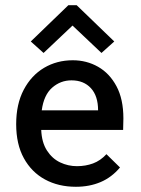

<svg xmlns="http://www.w3.org/2000/svg" viewBox="-20 -705 540 736"><path d="M271 11Q204 11 152.5 -17Q101 -45 71.5 -98.5Q42 -152 42 -229Q42 -306 71 -361Q100 -416 149 -445Q198 -474 259 -474Q312 -474 356 -449Q400 -424 426.5 -374.5Q453 -325 453 -251Q453 -227 452 -207H138Q140 -159 160 -128Q180 -97 210.5 -82.5Q241 -68 275 -68Q308 -68 336.5 -78.5Q365 -89 388 -114L440 -63Q408 -25 365.5 -7Q323 11 271 11ZM140 -282H356Q356 -337 328.5 -367Q301 -397 254 -397Q212 -397 180 -369Q148 -341 140 -282ZM147 -502 98 -546 242 -685H274L418 -546L369 -502L258 -607Z"/></svg>

Font: Inconsolata SemiBold
Style: Regular
Weight: 600
Monospace: yes
Designer: Raph Levien, Cyreal, Brenton Simpson
Foundry: Raph Levien, Cyreal, Google
Version: Version 3.100; ttfautohint (v1.8.4.7-5d5b)